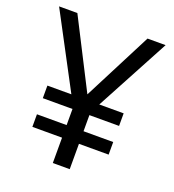

<svg xmlns="http://www.w3.org/2000/svg" viewBox="-130 -816 833 918"><g transform="rotate(20 286.0 -357.0)"><path d="M285 -365 464 -714H556L355 -339H479V-275H328V-193H479V-129H328V0H242V-129H91V-193H242V-275H91V-339H213L14 -714H107Z"/></g></svg>

Font: Noto Sans Wancho
Style: Regular
Weight: 400
Designer: Monotype Design Team
Foundry: Monotype Imaging Inc.
Version: Version 2.001; ttfautohint (v1.8.4.7-5d5b)